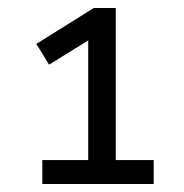

<svg xmlns="http://www.w3.org/2000/svg" viewBox="-20 -725 460 481"><path d="M86 -264V-324H201V-643H232L103 -563L71 -615L215 -705H270V-324H365V-264Z"/></svg>

Font: Nunito Sans 10pt
Style: Regular
Weight: 400
Designer: Vernon Adams
Foundry: Vernon Adams
Version: Version 3.101;gftools[0.9.27]